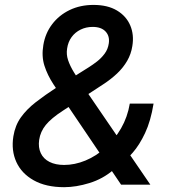

<svg xmlns="http://www.w3.org/2000/svg" viewBox="-20 -755 730 785"><path d="M242.2 10.3Q168 10.3 118.2 -17.6Q68.4 -45.4 46.9 -92.5Q25.4 -139.6 34.7 -197.8Q42 -242.7 65.7 -275.6Q89.4 -308.6 126.5 -337.4Q163.6 -366.2 210.9 -397L343.8 -480.5Q359.9 -490.7 377 -503.9Q394 -517.1 407.7 -535.4Q421.4 -553.7 424.8 -577.6Q429.2 -607.4 411.6 -626.2Q394 -645 358.9 -645Q332 -645 309.6 -634Q287.1 -623 272.7 -603.3Q258.3 -583.5 254.4 -556.6Q250.5 -532.7 258.3 -509.3Q266.1 -485.8 282.2 -459.5Q298.3 -433.1 321.3 -399.9L594.7 0H475.1L251.5 -330.6Q222.7 -373.5 198.2 -410.9Q173.8 -448.2 161.6 -486.6Q149.4 -524.9 157.2 -570.8Q165 -618.7 193.1 -655.8Q221.2 -692.9 264.6 -713.9Q308.1 -734.9 362.3 -734.9Q419.9 -734.9 458 -712.2Q496.1 -689.5 512.5 -651.1Q528.8 -612.8 521 -566.4Q516.1 -534.2 500 -506.3Q483.9 -478.5 459 -454.8Q434.1 -431.2 401.9 -410.2L236.8 -302.2Q189.5 -271.5 167.2 -244.1Q145 -216.8 140.1 -183.1Q135.7 -152.3 146.7 -128.9Q157.7 -105.5 182.4 -93Q207 -80.6 242.2 -80.6Q285.6 -80.6 329.3 -98.6Q373 -116.7 410.6 -150.4Q448.2 -184.1 474.9 -230.2Q501.5 -276.4 510.7 -331.5H607.9Q596.2 -259.8 573 -210.7Q549.8 -161.6 522.7 -130.9Q495.6 -100.1 472.7 -83L443.8 -60.5Q400.4 -23.4 345.7 -6.6Q291 10.3 242.2 10.3Z"/></svg>

Font: Inter Medium
Style: Italic
Weight: 500
Italic angle: -9.3988°
Designer: Rasmus Andersson
Foundry: rsms
Version: Version 4.001;git-66647c0bb